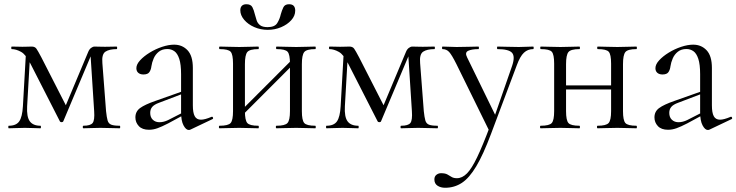

<svg xmlns="http://www.w3.org/2000/svg" viewBox="-20 -606 3479 907"><path d="M88.2 -104 103 -364 123 -361 108.2 -104Q105.4 -54 120.8 -33Q136.2 -12 171.2 -12Q173.4 -12 173.4 -6Q173.4 0 171.2 0Q155.2 0 136.8 -1Q118.4 -2 97.4 -2Q77.4 -2 57.9 -1Q38.4 0 21.4 0Q19.2 0 19.2 -6Q19.2 -12 21.4 -12Q56.6 -12 71 -33Q85.4 -54 88.2 -104ZM545.6 -12Q547.8 -12 547.8 -6Q547.8 0 545.6 0Q526.2 0 502 -1Q477.8 -2 454.2 -2Q429.6 -2 410.5 -1Q391.4 0 373.8 0Q371 0 371 -6Q371 -12 373.8 -12Q407.4 -12 417.6 -25Q427.8 -38 424.8 -81L406.6 -363.2L422.6 -374L278.8 -32.6Q277 -28.8 271 -28.8Q265 -28.8 263 -32.6L125 -303Q103 -348 79.5 -361Q56 -374 35.2 -374Q33.2 -374 33.2 -380Q33.2 -386 35.2 -386Q49 -386 62.8 -385.5Q76.6 -385 85.6 -385Q99.6 -385 111.6 -385.5Q123.6 -386 129.6 -386Q145 -386 152 -376Q159 -366 175.4 -335L297.8 -95.4L270.8 -60.6L396.8 -361Q401.6 -373 410.1 -379.5Q418.6 -386 426.8 -386Q433.6 -386 446.8 -385.5Q460 -385 476.2 -385Q494.8 -385 506.4 -385.5Q518 -386 531.4 -386Q533.4 -386 533.4 -380Q533.4 -374 531.4 -374Q496.6 -374 478.2 -362Q459.8 -350 463.6 -308L481 -81Q484 -52 488.3 -37Q492.6 -22 505.6 -17Q518.6 -12 545.6 -12Z M880.2 6Q876.2 8 871.8 8Q858.6 8 847 -13.6Q835.4 -35.2 835.4 -76.2V-255Q835.4 -302 826.8 -328Q818.2 -354 803.6 -364.2Q789 -374.4 770.8 -374.4Q746.2 -374.4 730.2 -361.7Q714.2 -349 706 -330.1Q697.8 -311.2 695 -291.8Q693.6 -278 686.2 -266.1Q678.8 -254.2 657.6 -254.2Q642.2 -254.2 633.2 -262Q624.2 -269.8 624.2 -284Q624.2 -302 642 -321.3Q659.8 -340.6 687.3 -357.5Q714.8 -374.4 745.6 -384.7Q776.4 -395 802.6 -395Q841 -395 866 -368.5Q891 -342 891 -285V-108Q891 -73.4 899.9 -57Q908.8 -40.6 929.4 -40.6Q947.4 -40.6 979.2 -54Q984 -56 986.1 -50.5Q988.2 -45 983.2 -43ZM683.8 7Q652 7 635.8 -10.3Q619.6 -27.6 619.6 -51.4Q619.6 -79.4 641.9 -95.7Q664.2 -112 714.2 -129.4L845.4 -175.8L847.8 -164.8L731.6 -120.6Q708.6 -112.2 699.1 -101Q689.6 -89.8 689.6 -72.8Q689.6 -51.8 702 -40.2Q714.4 -28.6 733.2 -28.6Q743.6 -28.6 753.9 -31.3Q764.2 -34 773.8 -38.6L859.2 -82.2L861 -70L774.2 -23Q744.4 -7.6 724 -0.3Q703.6 7 683.8 7Z M1111.6 -48 1097.6 -62 1369.4 -333.8 1383.4 -320ZM1080.8 -81V-305Q1080.8 -349 1069.6 -361.5Q1058.4 -374 1018 -374Q1015 -374 1015 -380Q1015 -386 1018 -386Q1036.6 -386 1060.7 -385Q1084.8 -384 1110.4 -384Q1134.2 -384 1158.2 -385Q1182.2 -386 1200.6 -386Q1202.6 -386 1202.6 -380Q1202.6 -374 1200.6 -374Q1159.4 -374 1148.2 -360Q1137 -346 1137 -303V-81Q1137 -38 1148.2 -25Q1159.4 -12 1200.6 -12Q1202.6 -12 1202.6 -6Q1202.6 0 1200.6 0Q1181.2 0 1157.7 -1Q1134.2 -2 1110.4 -2Q1084.7 -2 1060.6 -1Q1036.5 0 1017 0Q1014 0 1014 -6Q1014 -12 1017 -12Q1058.4 -12 1069.6 -25Q1080.8 -38 1080.8 -81ZM1349.8 -81V-305Q1349.8 -349 1338.6 -361.5Q1327.4 -374 1287 -374Q1284 -374 1284 -380Q1284 -386 1287 -386Q1305.6 -386 1329.7 -385Q1353.8 -384 1379.4 -384Q1403.2 -384 1427.2 -385Q1451.2 -386 1469.6 -386Q1471.6 -386 1471.6 -380Q1471.6 -374 1469.6 -374Q1428.4 -374 1417.2 -360Q1406 -346 1406 -303V-81Q1406 -38 1417.2 -25Q1428.4 -12 1469.6 -12Q1471.6 -12 1471.6 -6Q1471.6 0 1469.6 0Q1450.2 0 1426.7 -1Q1403.2 -2 1379.4 -2Q1353.8 -2 1329.1 -1Q1304.5 0 1286.1 0Q1283 0 1283 -6Q1283 -12 1285.9 -12Q1326.6 -12 1338.2 -25Q1349.8 -38 1349.8 -81ZM1244 -477.8Q1277.8 -477.8 1289.7 -497Q1301.6 -516.2 1306.4 -538.4Q1311.4 -556.4 1318.5 -571.2Q1325.6 -586 1345.4 -586Q1360.6 -586 1367.6 -578.2Q1374.6 -570.4 1374.6 -555.8Q1374.6 -531.4 1356 -510.7Q1337.4 -490 1307.9 -477.5Q1278.4 -465 1245 -465Q1210.8 -465 1181.2 -478Q1151.6 -491 1133.4 -512.5Q1115.2 -534 1115.2 -557.4Q1115.2 -571.2 1122.6 -578.6Q1130 -586 1143.8 -586Q1165 -586 1172.2 -572.1Q1179.4 -558.2 1184.2 -537.6Q1187.8 -524.6 1192.2 -510.4Q1196.6 -496.2 1208.5 -487Q1220.4 -477.8 1244 -477.8Z M1589.2 -104 1604 -364 1624 -361 1609.2 -104Q1606.4 -54 1621.8 -33Q1637.2 -12 1672.2 -12Q1674.4 -12 1674.4 -6Q1674.4 0 1672.2 0Q1656.2 0 1637.8 -1Q1619.4 -2 1598.4 -2Q1578.4 -2 1558.9 -1Q1539.4 0 1522.4 0Q1520.2 0 1520.2 -6Q1520.2 -12 1522.4 -12Q1557.6 -12 1572 -33Q1586.4 -54 1589.2 -104ZM2046.6 -12Q2048.8 -12 2048.8 -6Q2048.8 0 2046.6 0Q2027.2 0 2003 -1Q1978.8 -2 1955.2 -2Q1930.6 -2 1911.5 -1Q1892.4 0 1874.8 0Q1872 0 1872 -6Q1872 -12 1874.8 -12Q1908.4 -12 1918.6 -25Q1928.8 -38 1925.8 -81L1907.6 -363.2L1923.6 -374L1779.8 -32.6Q1778 -28.8 1772 -28.8Q1766 -28.8 1764 -32.6L1626 -303Q1604 -348 1580.5 -361Q1557 -374 1536.2 -374Q1534.2 -374 1534.2 -380Q1534.2 -386 1536.2 -386Q1550 -386 1563.8 -385.5Q1577.6 -385 1586.6 -385Q1600.6 -385 1612.6 -385.5Q1624.6 -386 1630.6 -386Q1646 -386 1653 -376Q1660 -366 1676.4 -335L1798.8 -95.4L1771.8 -60.6L1897.8 -361Q1902.6 -373 1911.1 -379.5Q1919.6 -386 1927.8 -386Q1934.6 -386 1947.8 -385.5Q1961 -385 1977.2 -385Q1995.8 -385 2007.4 -385.5Q2019 -386 2032.4 -386Q2034.4 -386 2034.4 -380Q2034.4 -374 2032.4 -374Q1997.6 -374 1979.2 -362Q1960.8 -350 1964.6 -308L1982 -81Q1985 -52 1989.3 -37Q1993.6 -22 2006.6 -17Q2019.6 -12 2046.6 -12Z M2498.4 -386Q2501.2 -386 2501.2 -380Q2501.2 -374 2498.4 -374Q2473.2 -374 2455 -357Q2436.8 -340 2421.2 -297.4L2299 28Q2263 124 2229.9 179.5Q2196.8 235 2161.6 258Q2126.4 281 2082.8 281Q2061.8 281 2046.9 271.3Q2032 261.6 2032 241.6Q2032 227.2 2041.7 219.7Q2051.4 212.2 2063.2 212.2Q2082.6 212.2 2093 217.9Q2103.4 223.6 2113 229.7Q2122.6 235.8 2138.6 235.8Q2163.4 235.8 2185.8 213.3Q2208.2 190.8 2234 136.9Q2259.8 83 2294.8 -10.2L2294.2 18.4L2136.2 -303Q2114.2 -347 2101.7 -360.5Q2089.2 -374 2070.4 -374Q2068.2 -374 2068.2 -380Q2068.2 -386 2070.4 -386Q2086.4 -386 2103.7 -385Q2121 -384 2137 -384Q2169.8 -384 2194.8 -385Q2219.8 -386 2240.2 -386Q2242.4 -386 2242.4 -380Q2242.4 -374 2240.2 -374Q2208.4 -374 2191.6 -366Q2174.8 -358 2186.6 -335L2324 -53.4L2300.8 -12L2399 -294.4Q2414.4 -339.4 2398.7 -356.7Q2383 -374 2330 -374Q2328 -374 2328 -380Q2328 -386 2330 -386Q2354 -386 2375.5 -385Q2397 -384 2431 -384Q2452.6 -384 2466.1 -385Q2479.6 -386 2498.4 -386Z M2624.4 -183.4V-202.6H2893.4V-183.4ZM2597.8 -81V-305Q2597.8 -349 2586.6 -361.5Q2575.4 -374 2535 -374Q2532 -374 2532 -380Q2532 -386 2535 -386Q2553.6 -386 2577.7 -385Q2601.8 -384 2627.4 -384Q2651.2 -384 2675.2 -385Q2699.2 -386 2717.6 -386Q2719.6 -386 2719.6 -380Q2719.6 -374 2717.6 -374Q2676.4 -374 2665.2 -360Q2654 -346 2654 -303V-81Q2654 -38 2665.2 -25Q2676.4 -12 2717.6 -12Q2719.6 -12 2719.6 -6Q2719.6 0 2717.6 0Q2698.2 0 2674.7 -1Q2651.2 -2 2627.4 -2Q2601.7 -2 2577.6 -1Q2553.5 0 2534 0Q2531 0 2531 -6Q2531 -12 2534 -12Q2575.4 -12 2586.6 -25Q2597.8 -38 2597.8 -81ZM2866.8 -81V-305Q2866.8 -349 2855.6 -361.5Q2844.4 -374 2804 -374Q2801 -374 2801 -380Q2801 -386 2804 -386Q2822.6 -386 2846.7 -385Q2870.8 -384 2896.4 -384Q2920.2 -384 2944.2 -385Q2968.2 -386 2986.6 -386Q2988.6 -386 2988.6 -380Q2988.6 -374 2986.6 -374Q2945.4 -374 2934.2 -360Q2923 -346 2923 -303V-81Q2923 -38 2934.2 -25Q2945.4 -12 2986.6 -12Q2988.6 -12 2988.6 -6Q2988.6 0 2986.6 0Q2967.2 0 2943.7 -1Q2920.2 -2 2896.4 -2Q2870.8 -2 2846.1 -1Q2821.5 0 2803.1 0Q2800 0 2800 -6Q2800 -12 2802.9 -12Q2843.6 -12 2855.2 -25Q2866.8 -38 2866.8 -81Z M3332.2 6Q3328.2 8 3323.8 8Q3310.6 8 3299 -13.6Q3287.4 -35.2 3287.4 -76.2V-255Q3287.4 -302 3278.8 -328Q3270.2 -354 3255.6 -364.2Q3241 -374.4 3222.8 -374.4Q3198.2 -374.4 3182.2 -361.7Q3166.2 -349 3158 -330.1Q3149.8 -311.2 3147 -291.8Q3145.6 -278 3138.2 -266.1Q3130.8 -254.2 3109.6 -254.2Q3094.2 -254.2 3085.2 -262Q3076.2 -269.8 3076.2 -284Q3076.2 -302 3094 -321.3Q3111.8 -340.6 3139.3 -357.5Q3166.8 -374.4 3197.6 -384.7Q3228.4 -395 3254.6 -395Q3293 -395 3318 -368.5Q3343 -342 3343 -285V-108Q3343 -73.4 3351.9 -57Q3360.8 -40.6 3381.4 -40.6Q3399.4 -40.6 3431.2 -54Q3436 -56 3438.1 -50.5Q3440.2 -45 3435.2 -43ZM3135.8 7Q3104 7 3087.8 -10.3Q3071.6 -27.6 3071.6 -51.4Q3071.6 -79.4 3093.9 -95.7Q3116.2 -112 3166.2 -129.4L3297.4 -175.8L3299.8 -164.8L3183.6 -120.6Q3160.6 -112.2 3151.1 -101Q3141.6 -89.8 3141.6 -72.8Q3141.6 -51.8 3154 -40.2Q3166.4 -28.6 3185.2 -28.6Q3195.6 -28.6 3205.9 -31.3Q3216.2 -34 3225.8 -38.6L3311.2 -82.2L3313 -70L3226.2 -23Q3196.4 -7.6 3176 -0.3Q3155.6 7 3135.8 7Z"/></svg>

Font: Cormorant Light
Style: Regular
Weight: 300
Designer: Christian Thalmann (Catharsis Fonts)
Foundry: Catharsis Fonts
Version: Version 4.000